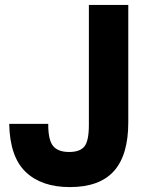

<svg xmlns="http://www.w3.org/2000/svg" viewBox="-20 -747 595 782"><path d="M264.5 15Q149 15 84.5 -46.8Q20 -108.5 17.5 -242.5H176.5Q176 -177.5 196 -152.8Q216 -128 261.5 -128Q306 -128 324 -150.8Q342 -173.5 342 -238.5V-727H502.5V-248.5Q502.5 -115.5 444 -50.2Q385.5 15 264.5 15Z"/></svg>

Font: Spline Sans
Style: Bold
Weight: 700
Designer: Eben Sorkin, Mirko Velimirovic
Foundry: Sorkin Type
Version: Version 1.000; ttfautohint (v1.8.3)